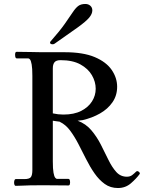

<svg xmlns="http://www.w3.org/2000/svg" viewBox="-20 -934 724 967"><path d="M396 -329Q382 -327 371 -326Q412 -311 440 -278Q468 -245 488 -205.5Q508 -166 526 -129Q544 -92 565.5 -68Q587 -44 619 -44Q635 -44 645.5 -52Q656 -60 666 -70Q672 -75 679.5 -68.5Q687 -62 683 -57Q667 -35 639.5 -11Q612 13 574 13Q536 13 507.5 -7.5Q479 -28 456 -61Q433 -94 413.5 -133Q394 -172 374.5 -209.5Q355 -247 333 -276.5Q311 -306 282 -320Q282 -321 281 -321Q272 -322 263 -323.5Q254 -325 246 -326V-121Q246 -83 249.5 -64Q253 -45 258 -39Q263 -33 267 -33H325Q333 -33 333 -14Q333 -10 331.5 -5Q330 0 325 0Q294 0 261.5 -0.5Q229 -1 199 -1Q157 -1 132 -0.5Q107 0 91 1Q75 2 59 2Q55 2 53 -3Q51 -8 51 -14Q51 -21 53 -26.5Q55 -32 59 -32H102Q128 -32 135.5 -42Q143 -52 143 -78V-552Q143 -591 139.5 -609.5Q136 -628 131.5 -634Q127 -640 122 -640H64Q56 -640 56 -659Q56 -664 57.5 -668.5Q59 -673 64 -673Q105 -673 136.5 -672Q168 -671 190 -671H305Q399 -671 457 -646.5Q515 -622 542.5 -582Q570 -542 570 -497Q570 -453 546.5 -419Q523 -385 483.5 -362.5Q444 -340 396 -329ZM462 -487Q462 -522 443 -555Q424 -588 385 -609.5Q346 -631 285 -631Q263 -631 254.5 -620.5Q246 -610 246 -590V-363Q273 -357 299 -357Q353 -357 389 -375.5Q425 -394 443.5 -423.5Q462 -453 462 -487ZM255 -714Q251 -711 245 -711Q232 -711 232 -720Q232 -723 236 -727Q281 -778 306 -813.5Q331 -849 345.5 -871Q360 -893 373.5 -903.5Q387 -914 410 -914Q425 -914 435 -905Q445 -896 445 -882Q445 -864 429 -845Q413 -826 371.5 -796Q330 -766 255 -714Z"/></svg>

Font: Sedan SC
Style: Regular
Weight: 400
Designer: Sebastian Salazar
Foundry: Sebastian Salazar
Version: Version 1.100; ttfautohint (v1.8.4.7-5d5b)